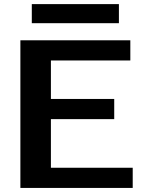

<svg xmlns="http://www.w3.org/2000/svg" viewBox="-20 -923 699 943"><path d="M564 -809.1H136.2V-902.8H564ZM631.8 0H80.1V-725.1H620.1V-626H230V-437H541V-337.9H230V-99.1H631.8Z"/></svg>

Font: Aurulent Sans
Style: Bold
Weight: 700
Version: Version 2007.05.04